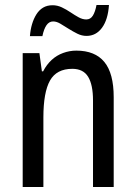

<svg xmlns="http://www.w3.org/2000/svg" viewBox="-20 -750 545 770"><path d="M286 -547Q361 -547 398.5 -501.5Q436 -456 436 -360V0H353V-347Q353 -410 333.5 -442Q314 -474 270 -474Q207 -474 180.5 -427Q154 -380 154 -279V0H71V-537H138L148 -464H153Q167 -491 187 -509.5Q207 -528 233 -537.5Q259 -547 286 -547ZM100 -605Q102 -631 108.5 -653Q115 -675 126 -692.5Q137 -710 153 -719.5Q169 -729 191 -729Q210 -729 228 -720.5Q246 -712 263 -700.5Q280 -689 295.5 -680.5Q311 -672 326 -672Q343 -672 352.5 -687.5Q362 -703 367 -730H417Q413 -671 389 -638.5Q365 -606 327 -606Q308 -606 290 -615Q272 -624 254.5 -635Q237 -646 222 -655Q207 -664 193 -664Q177 -664 166.5 -649Q156 -634 150 -605Z"/></svg>

Font: Noto Sans Condensed
Style: Regular
Weight: 400
Width: 3
Version: Version 2.013